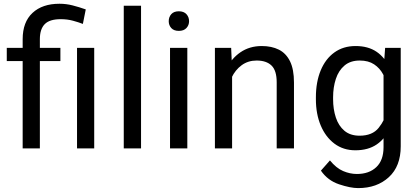

<svg xmlns="http://www.w3.org/2000/svg" viewBox="-20 -780 2194 1009"><path d="M189.5 0H99.1V-574.2Q99.1 -664.1 150.9 -712.2Q202.6 -760.3 292.5 -760.3Q327.6 -760.3 361.3 -751.7Q395 -743.2 430.7 -730.5L415.5 -654.3Q393.1 -663.1 363.5 -671.1Q334 -679.2 298.8 -679.2Q240.7 -679.2 215.1 -653.1Q189.5 -627 189.5 -574.2ZM297.4 -528.3V-459H15.6V-528.3ZM475.1 -528.3V0H384.8V-528.3Z M721.2 -750V0H630.4V-750Z M964.4 -528.3V0H873.5V-528.3ZM866.7 -668.5Q866.7 -690.4 880.1 -705.6Q893.6 -720.7 919.9 -720.7Q945.8 -720.7 959.7 -705.6Q973.6 -690.4 973.6 -668.5Q973.6 -647.5 959.7 -632.6Q945.8 -617.7 919.9 -617.7Q893.6 -617.7 880.1 -632.6Q866.7 -647.5 866.7 -668.5Z M1199.7 -415.5V0H1109.4V-528.3H1194.8ZM1178.2 -284.2 1140.6 -285.6Q1141.1 -358.4 1168.2 -415.3Q1195.3 -472.2 1243.4 -505.1Q1291.5 -538.1 1355.5 -538.1Q1407.7 -538.1 1445.6 -519Q1483.4 -500 1504.2 -457.8Q1524.9 -415.5 1524.9 -346.2V0H1434.1V-347.2Q1434.1 -409.2 1407 -435.5Q1379.9 -461.9 1328.6 -461.9Q1283.7 -461.9 1250 -437.3Q1216.3 -412.6 1197.3 -372.3Q1178.2 -332 1178.2 -284.2Z M2003.9 -528.3H2085.9V-11.2Q2085.9 93.8 2023.4 151.1Q1960.9 208.5 1862.3 208.5Q1821.3 208.5 1761.7 188.5Q1702.1 168.5 1666.5 116.7L1713.9 63Q1747.1 103.5 1783.2 118.9Q1819.3 134.3 1855.5 134.3Q1919.4 134.3 1957.5 98.4Q1995.6 62.5 1995.6 -6.8V-412.1ZM1640.1 -258.3V-268.6Q1640.1 -349.1 1665.3 -409.9Q1690.4 -470.7 1737.3 -504.4Q1784.2 -538.1 1848.6 -538.1Q1915 -538.1 1959.5 -507.6Q2003.9 -477.1 2028.8 -420.7Q2053.7 -364.3 2061.5 -286.1V-241.2Q2054.2 -164.1 2029.3 -107.7Q2004.4 -51.3 1959.5 -20.8Q1914.6 9.8 1847.7 9.8Q1784.2 9.8 1737.5 -25.1Q1690.9 -60.1 1665.5 -120.6Q1640.1 -181.2 1640.1 -258.3ZM1730.5 -268.6V-258.3Q1730.5 -206.1 1744.9 -162.4Q1759.3 -118.7 1790 -92.8Q1820.8 -66.9 1869.6 -66.9Q1937 -66.9 1970 -108.2Q2002.9 -149.4 2017.6 -204.1V-321.8Q2010.3 -357.4 1993.2 -389.6Q1976.1 -421.9 1946 -441.9Q1916 -461.9 1870.6 -461.9Q1821.3 -461.9 1790.3 -435.5Q1759.3 -409.2 1744.9 -365.2Q1730.5 -321.3 1730.5 -268.6Z"/></svg>

Font: RobotoDEMO
Style: Regular
Weight: 400
Designer: Christian Robertson
Foundry: Google
Version: Version 2.136